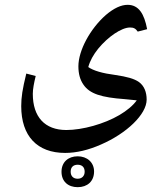

<svg xmlns="http://www.w3.org/2000/svg" viewBox="-20 -510 664 796"><path d="M250 124C297 124 347 112 399 89C505 43 588 -36 588 -97C588 -128 578 -154 556 -170C536 -184 506 -192 459 -199C405 -206 367 -217 346 -232C353 -258 367 -283 387 -308C428 -358 484 -396 519 -396C534 -396 542 -392 551 -379L590 -389C578 -453 555 -490 509 -490C482 -490 452 -476 419 -448C354 -391 305 -301 305 -235C305 -204 312 -179 326 -159C352 -121 400 -106 497 -99C513 -97 530 -96 547 -94C531 -72 507 -52 475 -33C412 4 322 29 255 29C166 29 116 -25 116 -121C116 -141 121 -166 128 -195L89 -205C73 -140 68 -107 68 -70C68 54 134 124 250 124ZM302 266C342 266 370 242 370 201C370 163 341 138 302 138C263 138 235 162 235 202C235 242 262 266 302 266ZM302 231C283 231 273 219 273 202C273 182 285 173 302 173C319 173 331 182 331 202C331 219 320 231 302 231Z"/></svg>

Font: Noto Naskh Arabic UI Medium
Style: Regular
Weight: 500
Designer: Monotype Design Team, David Williams, Mohamad Dakak and Nizar Qandah
Foundry: Monotype Imaging Inc.
Version: Version 2.014